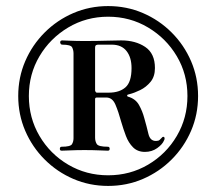

<svg xmlns="http://www.w3.org/2000/svg" viewBox="-20 -752 712 632"><path d="M336 -140Q275 -140 221.5 -163Q168 -186 127 -227Q86 -268 63 -321.5Q40 -375 40 -436Q40 -497 63 -550.5Q86 -604 127 -645Q168 -686 221.5 -709Q275 -732 336 -732Q397 -732 450.5 -709Q504 -686 545 -645Q586 -604 609 -550.5Q632 -497 632 -436Q632 -375 609 -321.5Q586 -268 545 -227Q504 -186 450.5 -163Q397 -140 336 -140ZM336 -175Q408 -175 467.5 -210Q527 -245 562 -304.5Q597 -364 597 -436Q597 -508 562 -567Q527 -626 467.5 -661.5Q408 -697 336 -697Q264 -697 204.5 -661.5Q145 -626 110 -567Q75 -508 75 -436Q75 -364 110 -304.5Q145 -245 204.5 -210Q264 -175 336 -175ZM457 -252Q433 -252 418 -267Q403 -282 394.5 -304.5Q386 -327 379 -351Q370 -384 360 -407.5Q350 -431 330 -431H299Q293 -431 293 -426V-299Q293 -287 298.5 -278Q304 -269 335 -269Q341 -269 341 -262Q341 -256 335 -256Q329 -256 307 -257Q285 -258 258 -258Q233 -258 211 -257Q189 -256 183 -256Q177 -256 177 -262Q177 -269 183 -269Q212 -269 217 -277.5Q222 -286 222 -297Q222 -298 222 -299V-576Q222 -587 217.5 -596Q213 -605 185 -605Q181 -605 179.5 -608Q178 -611 178 -612Q178 -619 185 -619Q188 -619 210 -618Q232 -617 258 -617Q299 -617 330 -618Q361 -619 379 -619Q426 -619 458 -597.5Q490 -576 490 -528Q490 -500 475.5 -482.5Q461 -465 441.5 -455.5Q422 -446 406 -442Q399 -441 398.5 -438Q398 -435 401 -434Q426 -427 437.5 -406.5Q449 -386 455 -363Q463 -335 468.5 -311.5Q474 -288 493 -288Q493 -288 494 -288Q497 -288 501 -289Q505 -290 511 -297Q512 -298 513 -299Q516 -303 520 -301Q523 -298 521 -292Q520 -290 520 -290Q515 -277 497.5 -264.5Q480 -252 457 -252ZM299 -447H338Q373 -447 393 -464.5Q413 -482 413 -528Q413 -563 396.5 -584Q380 -605 348 -605H303Q300 -605 296.5 -603.5Q293 -602 293 -594V-454Q293 -453 294.5 -450Q296 -447 299 -447Z"/></svg>

Font: Zen Old Mincho
Style: Regular
Weight: 400
Designer: Yoshimichi Ohira
Foundry: Positype
Version: Version 1.001